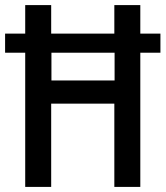

<svg xmlns="http://www.w3.org/2000/svg" viewBox="-22 -734 650 754"><path d="M77 0H179V-327H427V0H529V-527H608V-602H529V-714H427V-602H179V-714H77V-602H-2V-527H77ZM180 -418V-527H428V-418Z"/></svg>

Font: Noto Sans Armenian Condensed Medium
Style: Regular
Weight: 500
Width: 3
Designer: Monotype Design Team
Foundry: Monotype Imaging Inc.
Version: Version 2.008